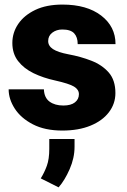

<svg xmlns="http://www.w3.org/2000/svg" viewBox="-20 -558 553 835"><path d="M323.2 -148.4Q323.2 -168.5 302 -181.4Q280.8 -194.3 219.7 -208Q168 -219.2 125.7 -239.7Q83.5 -260.3 58.6 -292.5Q33.7 -324.7 33.7 -371.1Q33.7 -416 59.3 -453.9Q85 -491.7 133.5 -514.9Q182.1 -538.1 251.5 -538.1Q357.9 -538.1 420.2 -490.2Q482.4 -442.4 482.4 -366.2H317.9Q317.9 -396.5 302.5 -413.1Q287.1 -429.7 251 -429.7Q225.6 -429.7 207.5 -416Q189.5 -402.3 189.5 -379.4Q189.5 -358.4 210.4 -344.5Q231.4 -330.6 277.8 -321.8Q331.1 -312 377.4 -293.9Q423.8 -275.9 452.9 -242.7Q481.9 -209.5 481.9 -153.3Q481.9 -106.9 453.6 -69.8Q425.3 -32.7 373.5 -11.5Q321.8 9.8 251 9.8Q175.3 9.8 123 -17.3Q70.8 -44.4 44.2 -85.7Q17.6 -127 17.6 -169.4H170.9Q172.4 -132.8 195.6 -116Q218.8 -99.1 255.4 -99.1Q288.6 -99.1 305.9 -112.8Q323.2 -126.5 323.2 -148.4ZM304.2 46.4V80.1Q304.2 128.9 283 177.5Q261.7 226.1 234.9 256.8L157.2 217.8Q173.3 191.9 183.8 162.8Q194.3 133.8 194.3 89.4V46.4Z"/></svg>

Font: Vazirmatn UI Black
Style: Regular
Weight: 900
Designer: Saber Rastikerdar
Foundry: Saber Rastikerdar
Version: Version 33.003